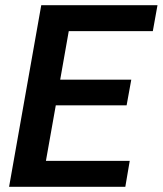

<svg xmlns="http://www.w3.org/2000/svg" viewBox="-20 -720 627 740"><path d="M15 0H463L480 -100H157L195 -314H468L486 -413H212L245 -600H569L587 -700H139Z"/></svg>

Font: Uncut Sans Semibold
Style: Italic
Weight: 600
Italic angle: -10°
Designer: Kasper Nordkvist
Foundry: Uncut Type
Version: Version 1.111;FEAKit 1.0